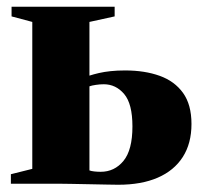

<svg xmlns="http://www.w3.org/2000/svg" viewBox="-20 -532 590 556"><path d="M11.5 0V-27.5L73.5 -43V-468.5L13.5 -484.5V-512.5H312V-484.5L239 -468.5V-313Q251.5 -317 266.5 -320.5Q281.5 -324 300.5 -326Q319.5 -328 342.5 -328Q399 -328 442.2 -312.5Q485.5 -297 510 -263Q534.5 -229 534.5 -173Q534.5 -116.5 509.2 -77.2Q484 -38 436.8 -17.5Q389.5 3 322.5 3Q312 3 289 2.5Q266 2 238.8 1.5Q211.5 1 187 0.5Q162.5 0 148.5 0ZM271.5 -34.5Q311.5 -34.5 337.5 -66Q363.5 -97.5 363.5 -166Q363.5 -231.5 339.5 -259.8Q315.5 -288 280.5 -288Q269.5 -288 257.5 -286.2Q245.5 -284.5 239 -282V-38.5Q244 -36.5 253.2 -35.5Q262.5 -34.5 271.5 -34.5Z"/></svg>

Font: Merriweather 120pt Black
Style: Regular
Weight: 900
Designer: Eben Sorkin
Foundry: Eben Sorkin
Version: Version 2.100